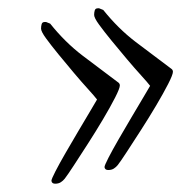

<svg xmlns="http://www.w3.org/2000/svg" viewBox="-20 -525 452 463"><path d="M241 -115Q233 -115 232 -122Q232 -126 241.5 -144.5Q251 -163 266 -189Q281 -215 297 -242Q313 -269 325.5 -290Q338 -311 342 -318Q336 -326 320.5 -343Q305 -360 286 -382.5Q267 -405 249 -427Q231 -449 219 -465.5Q207 -482 207 -489Q207 -495 208.5 -500Q210 -505 216 -505H219L229 -501Q265 -456 307 -424Q349 -392 392 -360Q397 -357 397 -352Q397 -345 385.5 -322.5Q374 -300 356.5 -270.5Q339 -241 320 -211.5Q301 -182 286 -159Q271 -136 264 -127Q260 -122 254.5 -118.5Q249 -115 241 -115ZM113 -82Q105 -82 104 -89Q104 -93 113.5 -111.5Q123 -130 138 -156Q153 -182 169 -209Q185 -236 197.5 -257Q210 -278 214 -285Q208 -293 192.5 -310Q177 -327 158 -349.5Q139 -372 121 -394Q103 -416 91 -432.5Q79 -449 79 -456Q79 -462 80.5 -467Q82 -472 88 -472H91L101 -468Q137 -423 179 -391Q221 -359 264 -327Q269 -324 269 -319Q269 -312 257.5 -289.5Q246 -267 228.5 -237.5Q211 -208 192 -178.5Q173 -149 158 -126Q143 -103 136 -94Q132 -89 126.5 -85.5Q121 -82 113 -82Z"/></svg>

Font: Comforter
Style: Regular
Weight: 400
Designer: Robert E. Leuschke
Foundry: Robert E. Leuschke
Version: Version 1.013; ttfautohint (v1.8.3)